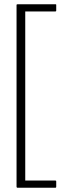

<svg xmlns="http://www.w3.org/2000/svg" viewBox="-20 -770 381 905"><path d="M245 111Q245 115 241 115H63Q60 115 59 113.5Q58 112 58 110V-746Q58 -750 63 -750H241Q244 -750 244.5 -749.5Q245 -749 245 -746V-721Q245 -718 244 -717Q243 -716 241 -716H99V81H241Q243 81 244 82Q245 83 245 86Z"/></svg>

Font: Glory Thin ExtraLight
Style: Regular
Weight: 250
Version: Version 1.011